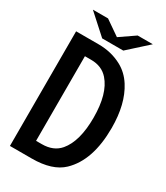

<svg xmlns="http://www.w3.org/2000/svg" viewBox="-220 -971 940 1088"><g transform="rotate(30 250.0 -427.0)"><path d="M54.2 -878.9H153.3L250 -812L347.2 -878.9H446.3L319.3 -764.2H181.2ZM33.2 -725.1H180.2Q264.6 -725.1 333 -688Q385.3 -659.7 419.4 -606Q481.9 -507.8 481.9 -351.1Q481.9 -139.6 376 -38.1Q310.1 24.9 175.8 24.9H33.2ZM147 -627.9V-74.2H185.1Q260.7 -74.2 301.8 -122.6Q363.8 -196.3 363.8 -350.1Q363.8 -507.3 298.8 -581.1Q257.8 -627.9 188 -627.9Z"/></g></svg>

Font: BIZ UDGothic
Style: Bold
Weight: 700
Monospace: yes
Designer: TypeBank Co., Ltd.
Foundry: Morisawa Inc.
Version: Version 1.05